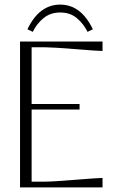

<svg xmlns="http://www.w3.org/2000/svg" viewBox="-20 -813 506 833"><path d="M99.1 -686Q149.9 -793 241.2 -793Q331.5 -793 382.8 -686L359.9 -674.8Q342.8 -709.5 313.7 -734.1Q284.7 -758.8 241.2 -758.8Q198.7 -758.8 168.9 -734.4Q139.2 -710 122.1 -674.8ZM66.9 -632.8H424.8V-591.8Q406.2 -591.8 306.6 -599.9Q207 -607.9 174.8 -607.9H117.2V-361.8H325.2V-337.9H117.2V-24.9H174.8Q207 -24.9 306.6 -33Q406.2 -41 424.8 -41V0H66.9Z"/></svg>

Font: Resagokr
Style: Light
Weight: 300
Designer: gluk
Foundry: gluk
Version: Version 0.95